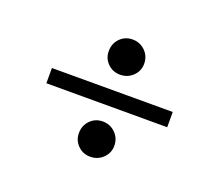

<svg xmlns="http://www.w3.org/2000/svg" viewBox="-66 -455 508 463"><g transform="rotate(20 188.5 -223.5)"><path d="M354 -242.7V-203.6H43.9V-242.7ZM158.7 -328.1Q158.7 -347.7 171.6 -360.8Q184.6 -374 203.6 -374Q222.7 -374 236.1 -360.8Q249.5 -347.7 249.5 -328.1Q249.5 -309.6 236.1 -296.6Q222.7 -283.7 203.6 -283.7Q184.6 -283.7 171.6 -296.6Q158.7 -309.6 158.7 -328.1ZM158.7 -117.7Q158.7 -137.2 171.6 -150.4Q184.6 -163.6 203.6 -163.6Q222.7 -163.6 236.1 -150.4Q249.5 -137.2 249.5 -117.7Q249.5 -99.1 236.1 -86.2Q222.7 -73.2 203.6 -73.2Q184.6 -73.2 171.6 -86.2Q158.7 -99.1 158.7 -117.7Z"/></g></svg>

Font: Lancelot
Style: Regular
Weight: 400
Designer: Marion Kadi
Foundry: Marion Kadi, Anton Koovit
Version: 1.004